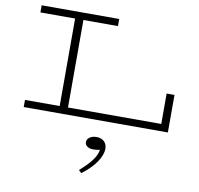

<svg xmlns="http://www.w3.org/2000/svg" viewBox="-106 -797 1321 1275"><g transform="rotate(10 554.5 -160.0)"><path d="M1044 -253V0H72V-48H306V-638H72V-686H595V-638H362V-48H991V-253ZM524 366 506 348Q559 302 586.5 265Q614 228 620 192Q597 197 575 197Q550 197 534.5 186Q519 175 519 157Q519 138 537 125Q555 112 584 112Q615 112 634.5 130Q654 148 654 179Q654 221 619.5 271Q585 321 524 366Z"/></g></svg>

Font: BioRhyme Expanded Light
Style: Regular
Weight: 300
Width: 7
Designer: Aoife Mooney
Foundry: Aoife Mooney Type
Version: Version 1.001